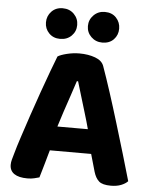

<svg xmlns="http://www.w3.org/2000/svg" viewBox="-57 -873 733 930"><g transform="rotate(5 309.5 -408.0)"><path d="M315 -480H309Q299 -448 285.5 -409Q272 -370 258 -327.5Q244 -285 231 -243L213 -153Q207 -134 201.5 -113Q196 -92 190 -72Q184 -52 179 -34Q174 -16 169 0Q158 3 144 6.5Q130 10 111 10Q69 10 47 -5Q25 -20 25 -49Q25 -61 28.5 -74Q32 -87 37 -104Q46 -137 62.5 -187Q79 -237 98.5 -295.5Q118 -354 138.5 -411Q159 -468 176.5 -516Q194 -564 205 -591Q219 -600 249.5 -607.5Q280 -615 310 -615Q353 -615 387 -602.5Q421 -590 430 -563Q449 -510 471.5 -440.5Q494 -371 517 -295Q540 -219 561.5 -147.5Q583 -76 599 -19Q588 -7 567 1.5Q546 10 517 10Q476 10 459 -5Q442 -20 433 -50L401 -162L384 -247Q372 -292 359 -334Q346 -376 335 -413.5Q324 -451 315 -480ZM146 -135 205 -253H439L459 -135ZM287 -751Q287 -720 265.5 -698.5Q244 -677 210 -677Q177 -677 156 -698.5Q135 -720 135 -751Q135 -782 156 -804Q177 -826 210 -826Q244 -826 265.5 -804Q287 -782 287 -751ZM491 -751Q491 -720 470.5 -698.5Q450 -677 415 -677Q383 -677 361 -698.5Q339 -720 339 -751Q339 -782 361 -804Q383 -826 415 -826Q450 -826 470.5 -804Q491 -782 491 -751Z"/></g></svg>

Font: Baloo Bhaijaan 2
Style: Bold
Weight: 700
Designer: Sanskriti Dholi, Noopur Datye and Ek Type
Foundry: Ek Type
Version: Version 1.701